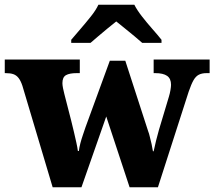

<svg xmlns="http://www.w3.org/2000/svg" viewBox="-25 -786 900 806"><path d="M69 -426Q62 -447 53 -458.5Q44 -470 31.5 -474.5Q19 -479 -1 -479H-5V-536H310V-479H297Q267 -479 252 -470.5Q237 -462 237 -437Q237 -429 239.5 -416Q242 -403 245 -392L274 -279Q280 -255 285.5 -231.5Q291 -208 295.5 -187.5Q300 -167 302 -152H306Q308 -168 312.5 -185Q317 -202 323 -219.5Q329 -237 334 -252L436 -531H501L597 -235Q601 -225 603.5 -213.5Q606 -202 609 -191Q612 -180 613.5 -169.5Q615 -159 617 -151H620Q625 -175 630 -195Q635 -215 642 -240L684 -380Q688 -393 690.5 -407.5Q693 -422 693 -430Q693 -456 676.5 -467.5Q660 -479 627 -479H620V-536H855V-479H842Q823 -479 810 -472.5Q797 -466 787.5 -449.5Q778 -433 767 -401L638 0H519L421 -297L317 0H196ZM274 -619Q290 -638 312.5 -664Q335 -690 356.5 -717Q378 -744 388 -766H539Q550 -744 571 -717Q592 -690 615 -664Q638 -638 653 -619V-606H572Q560 -617 540 -633.5Q520 -650 499 -667Q478 -684 463 -696Q448 -684 427 -667Q406 -650 387 -633.5Q368 -617 355 -606H274Z"/></svg>

Font: Noto Serif Khmer ExtraBold
Style: Regular
Weight: 800
Version: Version 2.003